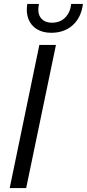

<svg xmlns="http://www.w3.org/2000/svg" viewBox="-20 -958 442 978"><path d="M29.4 0 180.4 -729H265L113.3 0ZM240.7 -791Q197.7 -791 167.9 -809.4Q138 -827.7 124.9 -860.8Q111.9 -893.9 119 -937.9H178.7Q168.6 -892.7 187.4 -867.6Q206.3 -842.4 245 -842.4Q286.6 -842.4 312.4 -868.9Q338.1 -895.4 342.7 -937.9H402.4Q394.3 -870.3 351.4 -830.6Q308.4 -791 240.7 -791Z"/></svg>

Font: Mona Sans ExtraLight
Style: Italic
Weight: 200
Italic angle: -11.6951°
Designer: Deni Anggara
Foundry: GitHub
Version: Version 2.000